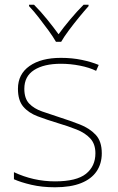

<svg xmlns="http://www.w3.org/2000/svg" viewBox="-20 -783 498 813"><path d="M411 -134Q411 -90 389 -57.5Q367 -25 323 -7.5Q279 10 213 10Q158 10 113 -0.5Q68 -11 39 -24V-54Q79 -35 123 -25Q167 -15 213 -15Q304 -15 344 -47Q384 -79 384 -134Q384 -173 362.5 -196.5Q341 -220 304.5 -234.5Q268 -249 224 -262Q178 -276 139.5 -290.5Q101 -305 78.5 -331.5Q56 -358 56 -407Q56 -469 105 -503.5Q154 -538 238 -538Q285 -538 326 -529.5Q367 -521 398 -508L387 -483Q359 -497 318.5 -505Q278 -513 238 -513Q166 -513 124.5 -486.5Q83 -460 83 -407Q83 -366 103.5 -344.5Q124 -323 158.5 -311Q193 -299 233 -286Q277 -272 318 -256Q359 -240 385 -212.5Q411 -185 411 -134ZM217 -606Q205 -627 185 -654.5Q165 -682 143.5 -709.5Q122 -737 103 -757V-763H124Q152 -735 179.5 -701Q207 -667 228 -638Q249 -667 277.5 -701Q306 -735 334 -763H355V-757Q337 -737 314.5 -709.5Q292 -682 271.5 -654.5Q251 -627 239 -606Z"/></svg>

Font: Noto Sans Thai Thin
Style: Regular
Weight: 250
Designer: Monotype Design Team
Foundry: Monotype Imaging Inc.
Version: Version 2.001